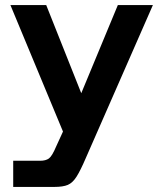

<svg xmlns="http://www.w3.org/2000/svg" viewBox="-20 -516 630 756"><path d="M32 220V117H138Q160 117 172.5 108Q185 99 201 61L228 2L21 -496H162L300 -149L444 -496H582L318 106Q297 155 281.5 179.5Q266 204 247 212Q228 220 194 220Z"/></svg>

Font: HostGroteskBold
Style: Bold
Weight: 700
Designer: Doukan Karapınar based on Poppins by Indian Type Foundry, Jonny Pinhorn
Foundry: Element Type
Version: Version 1.001; ttfautohint (v1.8.4.7-5d5b)